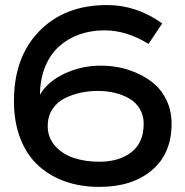

<svg xmlns="http://www.w3.org/2000/svg" viewBox="-20 -730 734 760"><path d="M35.2 -330.1Q35.2 -503.9 135.7 -606.9Q236.3 -710 403.8 -710Q521 -710 622.1 -637.2L567.9 -556.2Q481 -609.9 394 -609.9Q339.8 -609.9 293.9 -593.5Q248 -577.1 213.4 -545.9Q178.7 -514.6 158.7 -465.8Q138.7 -417 138.2 -355Q168.9 -407.7 236.1 -439Q303.2 -470.2 379.9 -470.2Q415 -470.2 451.7 -463.1Q488.3 -456.1 526.1 -438.7Q564 -421.4 593 -396Q622.1 -370.6 640.6 -330.3Q659.2 -290 659.2 -240.2Q659.2 -122.1 581.3 -56.2Q503.4 9.8 373 9.8Q300.3 9.8 239.5 -11.2Q178.7 -32.2 132.8 -73.5Q86.9 -114.7 61 -180.4Q35.2 -246.1 35.2 -330.1ZM548.8 -240.2Q548.8 -273.4 533.2 -299.3Q517.6 -325.2 491.5 -340.1Q465.3 -355 434.1 -362.5Q402.8 -370.1 368.2 -370.1Q334 -370.1 301.5 -363.5Q269 -356.9 238 -342Q207 -327.1 188 -298.6Q168.9 -270 168.9 -231Q168.9 -185.5 197.8 -152.8Q226.6 -120.1 271.7 -105Q316.9 -89.8 373 -89.8Q451.7 -89.8 500.2 -127.7Q548.8 -165.5 548.8 -240.2Z"/></svg>

Font: Copperplate Sans CC Heavy
Style: Regular
Weight: 400
Designer: indestructible type*
Foundry: Cowboy Collective
Version: Version 1.000